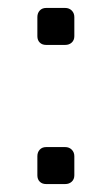

<svg xmlns="http://www.w3.org/2000/svg" viewBox="-20 -463 281 483"><path d="M96 -350Q86 -350 80 -356Q74 -362 74 -372V-420Q74 -430 80 -436.5Q86 -443 96 -443H144Q154 -443 160.5 -436.5Q167 -430 167 -420V-372Q167 -362 160.5 -356Q154 -350 144 -350ZM96 0Q86 0 80 -6Q74 -12 74 -22V-70Q74 -80 80 -86.5Q86 -93 96 -93H144Q154 -93 160.5 -86.5Q167 -80 167 -70V-22Q167 -12 160.5 -6Q154 0 144 0Z"/></svg>

Font: Rubik Light
Style: Regular
Weight: 300
Designer: Hubert and Fischer
Foundry: Hubert and Fischer
Version: Version 2.300;gftools[0.9.30]